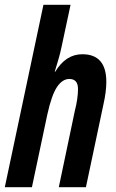

<svg xmlns="http://www.w3.org/2000/svg" viewBox="-26 -780 484 800"><path d="M107 0 171 -302Q189 -384 211.5 -417.5Q234 -451 263 -451Q299 -451 299 -409Q299 -389 295.5 -365.5Q292 -342 286 -319L219 0H332L405 -345Q417 -398 417 -439Q417 -554 317 -554Q248 -554 204 -481H202Q210 -507 218 -534.5Q226 -562 231 -587L268 -760H155L-6 0Z"/></svg>

Font: Noto Sans Display Condensed
Style: Bold Italic
Weight: 700
Width: 3
Designer: Monotype Design team
Foundry: Monotype Imaging Inc.
Version: 1.000